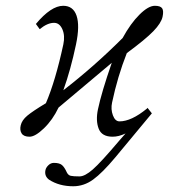

<svg xmlns="http://www.w3.org/2000/svg" viewBox="-20 -462 586 666"><path d="M319.8 -83Q332 -141.1 367.7 -244.1L183.1 -88.9Q162.6 -45.9 132.3 -16.8Q102.1 12.2 82.5 12.2Q62.5 12.2 55.2 1Q47.9 -10.3 51.8 -26.9Q55.7 -44.9 74.7 -60.8Q93.8 -76.7 139.2 -104Q172.4 -181.6 199.7 -308.1Q206.1 -338.4 196.3 -360.6Q186.5 -382.8 167.5 -382.8Q144.5 -382.8 117.7 -360.8L104.5 -378.9Q157.2 -441.9 199.2 -441.9Q233.9 -441.9 245.6 -407.5Q257.3 -373 243.7 -308.1Q225.1 -219.7 199.7 -148.9Q306.6 -231.4 405.3 -330.1Q433.1 -380.9 463.9 -411.4Q494.6 -441.9 517.1 -441.9Q536.6 -441.9 542.5 -433.1Q548.3 -424.3 543.9 -403.8Q539.1 -381.8 512 -353.8Q484.9 -325.7 419.9 -277.8Q387.7 -196.3 368.7 -106Q363.8 -83 371.6 -62Q379.4 -41 394.5 -41Q435.5 -41 489.3 -85L491.7 -87.9L506.8 -68.8L379.9 84Q335 137.7 303 160.9Q271 184.1 233.9 184.1Q185.1 184.1 149.9 161.1Q133.3 148.4 137.7 127.9Q139.6 119.1 147.9 111.1Q156.2 103 167 103Q186 103 194.8 110.4Q203.6 117.7 211.9 136.2Q216.8 146 225.6 147.9Q234.4 149.9 255.9 149.9Q274.4 149.9 302 125.7Q329.6 101.6 394.5 24.9L415.5 1Q391.6 12.2 370.6 12.2Q333 12.2 322.3 -15.6Q311.5 -43.5 319.8 -83Z"/></svg>

Font: Linux Biolinum O
Style: Italic
Weight: 400
Italic angle: -12°
Designer: Philipp H. Poll
Foundry: Philipp H. Poll
Version: Version 1.1.3